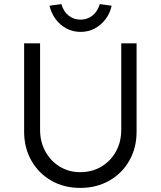

<svg xmlns="http://www.w3.org/2000/svg" viewBox="-20 -912 787 939"><path d="M98 -268V-700H176V-277Q176 -218 202 -171Q228 -124 272.5 -97Q317 -70 372 -70Q430 -70 475.5 -97Q521 -124 547 -171Q573 -218 573 -277V-700H648V-268Q648 -189 612.5 -126.5Q577 -64 514.5 -28.5Q452 7 372 7Q293 7 231 -28.5Q169 -64 133.5 -126.5Q98 -189 98 -268ZM222 -884 280 -892Q291 -855 316 -835.5Q341 -816 374 -816Q407 -816 432 -835.5Q457 -855 468 -892L526 -884Q518 -847 496.5 -818.5Q475 -790 444 -773Q413 -756 374 -756Q336 -756 304.5 -773Q273 -790 252 -818.5Q231 -847 222 -884Z"/></svg>

Font: Mach Light
Style: Regular
Weight: 300
Version: Version 1.002